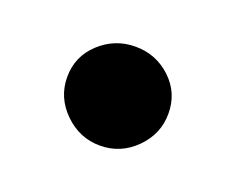

<svg xmlns="http://www.w3.org/2000/svg" viewBox="-46 -512 368 302"><g transform="rotate(20 138.5 -361.0)"><path d="M54.2 -362.3Q54.2 -397 79.6 -420.4Q105 -443.8 139.2 -443.8Q173.8 -443.8 198.7 -420.4Q223.6 -397 223.6 -362.3Q223.6 -328.1 198.7 -303.2Q173.8 -278.3 139.2 -278.3Q105 -278.3 79.6 -303.2Q54.2 -328.1 54.2 -362.3Z"/></g></svg>

Font: Estedad-FD ExtraBold
Style: Regular
Weight: 800
Designer: Amin Abedi
Version: Version 7.3